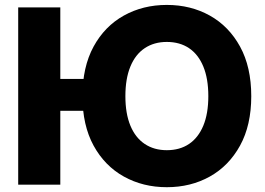

<svg xmlns="http://www.w3.org/2000/svg" viewBox="-20 -758 1088 788"><path d="M380.9 -434.1V-303.2H151.4V-434.1ZM227.5 -727.5V0H54.7V-727.5ZM664.6 10.3Q566.9 10.3 488.3 -33.4Q409.7 -77.1 364 -160.6Q318.4 -244.1 318.4 -363.3Q318.4 -482.9 364 -566.7Q409.7 -650.4 488.3 -694.1Q566.9 -737.8 664.6 -737.8Q762.7 -737.8 841.1 -694.1Q919.4 -650.4 965.3 -566.7Q1011.2 -482.9 1011.2 -363.3Q1011.2 -244.1 965.3 -160.6Q919.4 -77.1 841.1 -33.4Q762.7 10.3 664.6 10.3ZM664.6 -141.6Q717.8 -141.6 755.9 -167.2Q793.9 -192.9 814.5 -242.4Q835 -292 835 -363.3Q835 -435.1 814.5 -484.9Q793.9 -534.7 755.9 -560.3Q717.8 -585.9 664.6 -585.9Q612.3 -585.9 574 -560.3Q535.6 -534.7 515.1 -484.9Q494.6 -435.1 494.6 -363.3Q494.6 -292 515.1 -242.4Q535.6 -192.9 574 -167.2Q612.3 -141.6 664.6 -141.6Z"/></svg>

Font: Inter 18pt ExtraBold
Style: Regular
Weight: 800
Designer: Rasmus Andersson
Foundry: rsms
Version: Version 4.001;git-66647c0bb